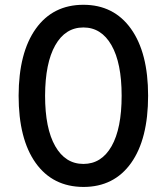

<svg xmlns="http://www.w3.org/2000/svg" viewBox="-20 -757 686 790"><path d="M323.2 12.2Q196.8 11.7 126.7 -86.7Q56.6 -185.1 56.6 -363.3Q57.1 -540.5 127.4 -638.9Q197.8 -737.3 323.2 -737.3Q448.2 -737.3 518.8 -638.7Q589.4 -540 589.4 -363.3Q589.4 -184.6 519.3 -86.2Q449.2 12.2 323.2 12.2ZM480.5 -363.3Q480.5 -498 438.7 -571Q397 -644 323.2 -644Q249 -644 207.5 -571Q166 -498 165.5 -363.3Q165.5 -228.5 207.3 -155.5Q249 -82.5 323.2 -82.5Q397.5 -82.5 439 -155.3Q480.5 -228 480.5 -363.3Z"/></svg>

Font: Interop Med
Style: Regular
Weight: 500
Designer: Rasmus Andersson, Google, Jang Haemin
Foundry: jhaemin
Version: Version 1.007